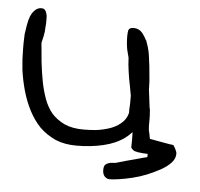

<svg xmlns="http://www.w3.org/2000/svg" viewBox="-45 -494 670 643"><g transform="rotate(5 290.5 -172.5)"><path d="M548.8 -30.3Q539.1 -31.2 517.6 -35.2Q501 -38.1 469.7 -43.9H468.8Q466.8 -52.7 465.8 -60.5Q463.9 -68.4 462.9 -72.3L461.9 -85.9Q461.9 -97.7 461.9 -110.4Q461.9 -123 460.9 -132.8Q460.9 -143.6 459 -146.5Q457 -159.2 455.1 -177.7Q453.1 -192.4 451.2 -209V-214.8Q451.2 -235.4 448.2 -260.7Q446.3 -286.1 442.4 -312.5Q439.5 -338.9 431.6 -360.4L429.7 -365.2L428.7 -370.1L426.8 -372.1Q419.9 -385.7 412.1 -395.5Q400.4 -409.2 382.8 -409.2Q368.2 -409.2 365.2 -400.4Q363.3 -392.6 363.3 -379.9Q363.3 -356.4 367.2 -335L374 -308.6Q375 -285.2 377.9 -265.6Q381.8 -237.3 386.7 -214.8L392.6 -182.6Q392.6 -172.9 392.6 -161.1Q392.6 -149.4 391.6 -138.7Q391.6 -127.9 391.6 -124Q385.7 -101.6 368.2 -87.9Q351.6 -74.2 330.1 -67.4Q308.6 -60.5 286.1 -57.6Q263.7 -55.7 245.1 -55.7Q207 -55.7 180.7 -67.4Q154.3 -80.1 136.7 -99.6Q120.1 -120.1 110.4 -146.5Q100.6 -173.8 94.7 -204.1Q88.9 -235.4 85 -268.6Q82 -299.8 79.1 -333Q82 -343.8 84 -353.5Q85.9 -362.3 86.9 -370.1L87.9 -386.7Q88.9 -394.5 88.9 -405.3V-418Q88.9 -424.8 86.9 -431.6Q85 -439.5 81.1 -443.4Q77.1 -448.2 69.3 -448.2Q56.6 -448.2 47.9 -439.5Q39.1 -431.6 33.2 -418Q28.3 -405.3 25.4 -388.7Q22.5 -373 20.5 -357.4Q19.5 -341.8 19.5 -328.1V-306.6Q19.5 -273.4 23.4 -237.3Q28.3 -202.1 38.1 -167Q47.9 -132.8 63.5 -102.5Q79.1 -72.3 101.6 -48.8Q125 -26.4 155.3 -12.7Q185.5 0 225.6 0Q274.4 0 315.4 -9.8Q357.4 -19.5 386.7 -41Q399.4 -50.8 409.2 -61.5Q410.2 -38.1 409.2 -9.8Q415 -1 422.9 2H424.8L431.6 3.9Q452.1 6.8 465.8 6.8V17.6L454.1 20.5Q441.4 24.4 425.8 28.3L392.6 37.1Q375 42 362.3 45.9Q357.4 46.9 350.6 46.9Q343.8 46.9 336.9 49.8Q330.1 51.8 326.2 56.6Q322.3 62.5 322.3 73.2Q322.3 86.9 329.1 94.7Q336.9 102.5 345.7 102.5Q357.4 102.5 377 99.6Q397.5 96.7 421.9 90.8Q446.3 85 470.7 75.2Q494.1 65.4 515.6 53.7Q536.1 42 548.8 28.3Q561.5 14.6 561.5 -2Q561.5 -7.8 556.6 -17.6Q551.8 -26.4 548.8 -30.3Z"/></g></svg>

Font: Swanky and Moo Moo Cyrillic
Style: Regular
Weight: 400
Designer: Kimberly Geswein; Denis Ignatov
Foundry: Kimberly Geswein; Denis Ignatov
Version: Version 1.003 June 27, 2018